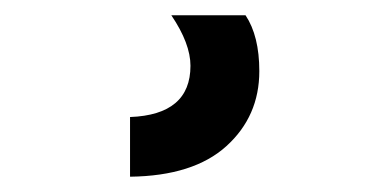

<svg xmlns="http://www.w3.org/2000/svg" viewBox="-20 31 510 251"><path d="M319 124Q319 183 276 222Q233 261 150 262V184Q229 181 229 117Q229 88 204 51H301Q319 78 319 124Z"/></svg>

Font: Hind SemiBold
Style: Regular
Weight: 600
Designer: Manushi Parikh, Satya Rajpurohit
Foundry: Indian Type Foundry
Version: Version 2.001;PS 1.0;hotconv 1.0.79;makeotf.lib2.5.61930; tt